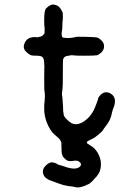

<svg xmlns="http://www.w3.org/2000/svg" viewBox="-20 -590 587 834"><path d="M401 -149V-150Q401 -150 401 -149ZM401 -151Q402 -151 402 -151ZM197 -568Q196 -567 196 -567ZM252 -152 254 -124Q254 -105 255 -103Q256 -101 257 -89Q263 -78 265.5 -76Q268 -74 275 -67Q305 -36 345 -63Q381 -87 397 -135Q399 -140 399 -140Q407 -160 406.5 -163Q406 -166 417 -178Q436 -197 460 -184Q493 -165 470 -114Q469 -112 466 -99Q461 -71 445.5 -50.5Q430 -30 427 -24.5Q424 -19 413 -10Q402 -1 395 4.5Q388 10 367 20Q353 26 359 33Q361 35 374 43Q399 57 411.5 88.5Q424 120 414 152Q412 159 409 163Q406 167 403 172Q400 177 395 181.5Q390 186 385.5 192Q381 198 376.5 201Q372 204 372 205Q372 206 364 210Q329 228 308 223Q305 222 301 221.5Q297 221 292.5 220Q288 219 276 218Q252 214 237.5 208Q223 202 213 199Q191 192 184.5 186.5Q178 181 176 180Q174 179 170 171Q159 149 179 129Q195 113 208.5 115.5Q222 118 225 120.5Q228 123 234 125.5Q240 128 241 127.5Q242 127 256 132Q298 148 319 139Q328 135 331 128Q334 121 325 113Q316 105 296 109Q276 113 264.5 102Q253 91 253 89.5Q253 88 250 81.5Q247 75 247 52Q247 29 246 27Q245 25 244.5 24.5Q244 24 241.5 18.5Q239 13 218 -4.5Q197 -22 182 -61Q172 -90 172 -116.5Q172 -143 173 -144.5Q174 -146 174 -154Q174 -162 174.5 -162Q175 -162 175 -171Q175 -180 174.5 -185Q174 -190 173.5 -193.5Q173 -197 172.5 -198Q172 -199 172 -247Q172 -295 172.5 -295Q173 -295 173 -300Q173 -305 172.5 -305.5Q172 -306 171.5 -320.5Q171 -335 165 -341.5Q159 -348 139 -348Q119 -348 113.5 -350.5Q108 -353 99 -360Q80 -375 84 -394Q93 -429 131 -429Q138 -429 141.5 -428Q145 -427 146 -428.5Q147 -430 151.5 -430Q156 -430 162 -433.5Q168 -437 169 -439.5Q170 -442 172 -443Q174 -444 174 -459Q174 -474 173 -474.5Q172 -475 172 -506Q172 -549 182 -555Q184 -556 190 -562Q204 -573 217.5 -569.5Q231 -566 237.5 -559Q244 -552 247 -545.5Q250 -539 250.5 -539Q251 -539 252 -536.5Q253 -534 253 -518Q253 -502 252 -498.5Q251 -495 251 -479.5Q251 -464 249 -454.5Q247 -445 248 -437.5Q249 -430 251.5 -428Q254 -426 259 -426Q276 -424 283.5 -425Q291 -426 299 -427Q307 -428 308 -429.5Q309 -431 353 -430Q397 -429 404 -426.5Q411 -424 419.5 -415.5Q428 -407 430 -401Q437 -379 420 -362Q409 -352 402 -350Q391 -348 348 -348Q305 -348 299 -349.5Q293 -351 286 -349.5Q279 -348 272 -347Q257 -345 254 -331Q253 -328 253 -273.5Q253 -219 252 -211Q251 -203 251 -199.5Q251 -196 250 -192Q248 -182 250 -172.5Q252 -163 252 -152Z"/></svg>

Font: TT2020 Style E
Style: Regular
Weight: 400
Version: Version 00.2